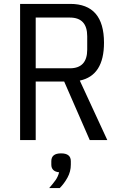

<svg xmlns="http://www.w3.org/2000/svg" viewBox="-20 -718 618 984"><path d="M163 0H83V-698H340Q513 -698 513 -499Q513 -331 389 -305L530 0H440L309 -300H163ZM338 -368Q427 -368 427 -464V-532Q427 -628 338 -628H163V-368ZM293 68Q343 68 343 108V126Q343 161 326 192Q309 223 286 246H232Q252 223 264.5 205.5Q277 188 283 165Q263 163 253 153Q243 143 243 126V108Q243 68 293 68Z"/></svg>

Font: IBM Plex Sans Cond
Style: Regular
Weight: 400
Width: 3
Designer: Mike Abbink, Paul van der Laan, Pieter van Rosmalen
Foundry: Bold Monday
Version: Version 1.3